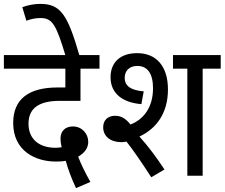

<svg xmlns="http://www.w3.org/2000/svg" viewBox="-20 -906 1158 990"><path d="M372 64 446 32C418 -18 399 -57 383 -98C417 -118 435 -143 435 -175C435 -216 403 -254 356 -254C316 -254 292 -230 292 -191C292 -177 294 -162 298 -147C287 -145 276 -144 267 -144C181 -144 127 -189 127 -268C127 -348 181 -386 288 -386H395V-552H493V-622H0V-552H317V-455H277C128 -455 48 -395 48 -272C48 -129 161 -73 268 -73C289 -73 305 -74 319 -77C330 -36 349 16 372 64Z M319 -615H391C329 -831 293 -886 187 -886C155 -886 122 -879 95 -869L116 -799C138 -808 165 -813 189 -813C250 -813 270 -779 319 -615Z M605 -173C615 -173 623 -174 632 -176C667 -132 708 -72 760 8L828 -32C788 -93 745 -151 699 -202C787 -243 846 -323 846 -445C846 -562 788 -632 687 -632C600 -632 550 -584 550 -508C550 -423 613 -377 709 -369L721 -435C660 -440 623 -459 623 -505C623 -541 647 -566 688 -566C741 -566 769 -526 769 -451C769 -354 722 -291 653 -264C627 -296 604 -309 573 -309C537 -309 512 -287 512 -250C512 -203 550 -173 605 -173ZM1025 -552H1118V-622H872V-552H946V0H1025Z"/></svg>

Font: Noto Sans Devanagari SemiCondensed
Style: Regular
Weight: 400
Width: 4
Designer: Jelle Bosma - Monotype Design Team
Foundry: Monotype Imaging Inc.
Version: Version 2.004